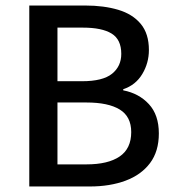

<svg xmlns="http://www.w3.org/2000/svg" viewBox="-20 -675 633 695"><path d="M86 0V-655H289Q356 -655 408 -639.5Q460 -624 489.5 -588.5Q519 -553 519 -494Q519 -447 495 -407Q471 -367 426 -352V-348Q483 -337 519 -298Q555 -259 555 -192Q555 -127 523 -84.5Q491 -42 434.5 -21Q378 0 305 0ZM188 -80H293Q371 -80 413 -108.5Q455 -137 455 -197Q455 -253 413.5 -278.5Q372 -304 293 -304H188ZM188 -381H277Q352 -381 385.5 -408Q419 -435 419 -480Q419 -532 384 -553.5Q349 -575 280 -575H188Z"/></svg>

Font: Assistant ExtraLight SemiBold
Style: Regular
Weight: 600
Version: Version 3.000